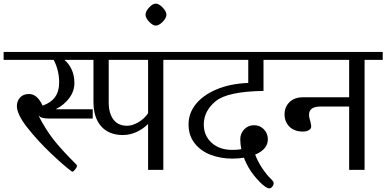

<svg xmlns="http://www.w3.org/2000/svg" viewBox="-33 -936 2129 1058"><path d="M178 -301Q217 -225 259.5 -170Q302 -115 387 -30Q391 -27 391 -22Q391 -14 381 -2Q371 10 366 10Q363 10 360 7Q318 -24 246 -92.5Q174 -161 117 -233.5Q60 -306 60 -352Q60 -379 77.5 -398.5Q95 -418 127 -418Q172 -418 202 -354Q248 -370 270.5 -401.5Q293 -433 293 -481Q293 -548 263 -606H-13V-650H438V-606H322Q347 -585 362 -552.5Q377 -520 377 -479Q377 -434 349 -396Q321 -358 274 -334H478V-283H234Q191 -283 178 -301Z M783 -253Q755 -225 719 -208.5Q683 -192 644 -192Q567 -192 524.5 -240Q482 -288 482 -375V-606H413V-650H977V-606H867V0H783ZM783 -312V-606H566V-372Q566 -313 591.5 -278Q617 -243 668 -243Q696 -243 729 -262Q762 -281 783 -312Z M769 -855Q769 -873 788.5 -894.5Q808 -916 825 -916Q843 -916 863.5 -894.5Q884 -873 884 -855Q884 -837 863.5 -816Q843 -795 825 -795Q809 -795 789 -816Q769 -837 769 -855Z M1090 -250Q1090 -188 1133.5 -149Q1177 -110 1247 -110Q1276 -110 1297 -114Q1291 -141 1291 -169Q1291 -201 1313 -223.5Q1335 -246 1367 -246Q1399 -246 1421 -223.5Q1443 -201 1443 -169Q1443 -113 1373 -84Q1388 -45 1412 -9Q1436 27 1462 52Q1470 60 1472.5 64Q1475 68 1475 74Q1475 83 1467.5 92.5Q1460 102 1451 102Q1443 102 1429 93Q1400 73 1365.5 29.5Q1331 -14 1311 -67Q1282 -62 1247 -62Q1184 -62 1129 -82.5Q1074 -103 1040 -146Q1006 -189 1006 -251Q1006 -312 1046 -362Q1086 -412 1160.5 -443.5Q1235 -475 1335 -479V-606H951V-650H1514V-606H1419V-435Q1220 -432 1155 -378Q1090 -324 1090 -250Z M2076 -650V-606H1976V0H1891V-349H1733Q1670 -349 1670 -304Q1670 -287 1677 -268Q1682 -246 1682 -240Q1682 -226 1668.5 -218.5Q1655 -211 1637 -211Q1589 -211 1562 -238Q1535 -265 1535 -306Q1535 -346 1562 -373Q1589 -400 1637 -400H1891V-606H1488V-650Z"/></svg>

Font: Kurale
Style: Regular
Weight: 400
Designer: Eduardo Rodriguez Tunni
Foundry: Eduardo Rodriguez Tunni
Version: Version 2.000